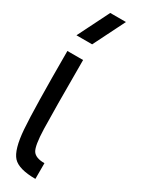

<svg xmlns="http://www.w3.org/2000/svg" viewBox="-315 -1287 1004 1325"><g transform="rotate(30 187.5 -625.0)"><path d="M125 -875Q125 -460.9 128.9 -328.1Q132.8 -195.3 156.2 -160.2Q179.7 -125 250 -125V0Q117.2 0 70.3 -50.8Q23.4 -101.6 11.7 -257.8Q0 -414.1 0 -875ZM125 -1000H0L125 -1250H250Z"/></g></svg>

Font: CraftyPE
Style: Regular
Weight: 400
Designer: Erek Butcher
Foundry: Haunted Coop
Version: Version 0.018;April 4, 2024;FontCreator 15.0.0.2962 64-bit